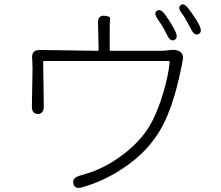

<svg xmlns="http://www.w3.org/2000/svg" viewBox="-20 -851 1040 903"><path d="M366 30Q331 40 325 13Q319 -14 353 -24L382 -33Q469 -58 549 -117Q633 -178 680 -253Q719 -317 747 -412Q772 -495 778 -559Q778 -564 773 -564H188Q183 -564 183 -559L186 -352Q186 -315 158 -315Q129 -315 130 -352L133 -528Q133 -545 132 -562L131 -579Q129 -616 166 -616L439 -612Q444 -612 444 -617L441 -742Q440 -779 470 -777Q500 -775 498 -762.5Q496 -750 496 -715V-617Q496 -612 501 -612H733Q750 -612 767 -614L783 -616Q809 -619 827 -608Q845 -596 839 -565Q822 -475 801 -403Q771 -302 732 -237Q676 -143 581 -75Q480 -2 366 30ZM800 -663Q781 -654 766 -686Q746 -727 723 -759Q701 -789 718 -800Q735 -812 756 -783Q788 -738 804 -705Q820 -672 800 -663ZM914 -691Q895 -681 879 -713Q851 -768 836 -787Q814 -815 830 -827Q845 -839 867 -810Q901 -765 917 -733Q933 -700 914 -691Z"/></svg>

Font: Resource Han Rounded JP Light
Style: Regular
Weight: 300
Designer: Cyano Hao (round all glyphs); Ryoko NISHIZUKA 西塚涼子 (kana, bopomofo & ideographs); Paul D. Hunt (Latin, Greek & Cyrillic)
Foundry: Cyano Hao
Version: 0.990